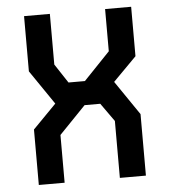

<svg xmlns="http://www.w3.org/2000/svg" viewBox="-51 -746 702 793"><g transform="rotate(-5 300.0 -350.0)"><path d="M414 -700V-525L305 -411H237L185 -490V-700H78V-471L175 -329L78 -230V0H185V-198L295 -312H360L414 -236V0H522V-255L425 -397L522 -495V-700Z"/></g></svg>

Font: Kode Mono SemiBold
Style: Regular
Weight: 600
Monospace: yes
Designer: Isa Ozler
Foundry: Kadena LLC
Version: Version 1.206;gftools[0.9.28]